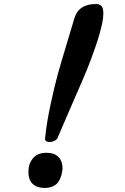

<svg xmlns="http://www.w3.org/2000/svg" viewBox="-20 -926 618 947"><path d="M203.1 -250Q210 -320.3 229.7 -412.1Q249.5 -503.9 265.6 -561.8Q281.7 -619.6 311.5 -717.8Q341.3 -815.9 345.7 -832Q365.7 -906.2 453.1 -906.2Q471.2 -906.2 480.5 -896.2Q489.7 -886.2 489.7 -859.9Q489.7 -839.4 484.4 -812.5Q472.7 -757.8 449.7 -691.9Q426.8 -626 408.2 -580.8Q389.6 -535.6 340.8 -424.1Q292 -312.5 265.6 -250Q263.7 -239.7 251 -232.7Q238.3 -225.6 224.6 -225.6Q202.1 -225.6 202.1 -242.7Q202.1 -243.2 203.1 -250ZM200.2 1Q162.6 1 141.4 -18.8Q120.1 -38.6 120.1 -79.1Q120.1 -118.2 142.6 -145.3Q165 -172.4 209.5 -172.4Q247.6 -172.4 268.1 -151.9Q288.6 -131.3 288.6 -93.3Q288.6 -90.8 288.1 -90.3Q287.6 -89.8 286.1 -78.4Q284.7 -66.9 280.5 -54.7Q276.4 -42.5 268.1 -29.3Q259.8 -16.1 242.2 -7.6Q224.6 1 200.2 1Z"/></svg>

Font: iCiel Pacifico
Style: Regular
Weight: 400
Designer: Vernon Adams
Foundry: Vernon Adams
Version: Version 1.00 September 26, 2014, initial release